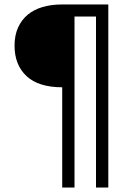

<svg xmlns="http://www.w3.org/2000/svg" viewBox="-20 -658 579 858"><path d="M409 180V-584H313V180H258V-268Q152 -268 98.5 -318Q45 -368 45 -454Q45 -500 60.5 -534.5Q76 -569 103.5 -592Q131 -615 170 -626.5Q209 -638 256 -638H464V180Z"/></svg>

Font: Mukta Light
Style: Regular
Weight: 300
Designer: Girish Dalvi and Yashodeep Gholap
Foundry: Ek Type
Version: Version 2.538;PS 1.002;hotconv 16.6.51;makeotf.lib2.5.65220;